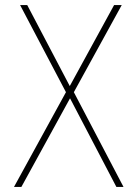

<svg xmlns="http://www.w3.org/2000/svg" viewBox="-20 -734 540 754"><path d="M64 0 255 -348 437 0H465L270 -372L458 -714H428L254 -396L87 -714H59L239 -372L35 0Z"/></svg>

Font: Noto Sans Mono UI Condensed Thin
Style: Regular
Weight: 250
Width: 3
Designer: Monotype Design team
Foundry: Monotype Imaging Inc.
Version: 1.000